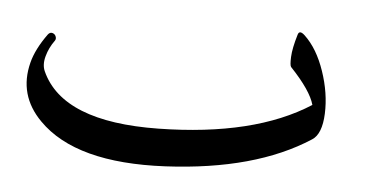

<svg xmlns="http://www.w3.org/2000/svg" viewBox="-37 -439 999 509"><g transform="rotate(5 463.0 -185.0)"><path d="M755.4 -371.6Q789.6 -339.4 809.3 -281.5Q829.1 -223.6 826.9 -169.2Q824.7 -114.7 799.3 -98.6Q655.8 -5.4 418 6.6Q180.2 18.6 80.1 -83Q15.1 -148.4 37.6 -236.3Q46.9 -272.9 77.1 -314.5Q82.5 -321.3 89.1 -319.3Q95.7 -317.4 98.1 -311Q100.6 -304.7 97.2 -299.8Q82.5 -279.8 76.2 -256.6Q69.8 -233.4 77.6 -216.3Q135.7 -87.4 390.6 -91.3Q645.5 -95.2 792 -189.5Q781.7 -227.1 727.1 -284.7Q723.6 -288.6 724.6 -311.5Q725.6 -334.5 736.8 -371.6Q740.7 -385.3 755.4 -371.6Z"/></g></svg>

Font: Amiri
Style: Slanted
Weight: 400
Italic angle: 9°
Designer: Khaled Hosny
Version: Version 000.107